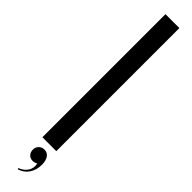

<svg xmlns="http://www.w3.org/2000/svg" viewBox="-310 -655 771 771"><g transform="rotate(45 75.5 -269.0)"><path d="M40 -699H119V0H40ZM100 89Q90 95 79 95Q65 95 56.5 85.5Q48 76 48 62Q48 48 57.5 38.5Q67 29 81 29Q98 29 107.5 42.5Q117 56 117 79Q117 109 102.5 131Q88 153 61 161L59 156Q82 147 93.5 129.5Q105 112 100 89Z"/></g></svg>

Font: Moniqa SemBd Narrow Display
Style: Regular
Weight: 600
Width: 4
Designer: Rajesh Rajput
Foundry: Rajesh Rajput
Version: Version 1.000